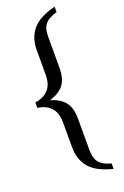

<svg xmlns="http://www.w3.org/2000/svg" viewBox="-170 -740 645 1001"><g transform="rotate(-20 152.0 -240.0)"><path d="M11 -255Q39 -259 58 -269.5Q77 -280 89 -295.5Q101 -311 106 -330Q111 -349 111 -370V-510Q111 -577 148.5 -622Q186 -667 276 -690V-660Q250 -652 233.5 -642.5Q217 -633 207.5 -620Q198 -607 194.5 -589.5Q191 -572 191 -550V-380Q191 -320 165 -287.5Q139 -255 86 -240Q139 -225 165 -192.5Q191 -160 191 -100V70Q191 93 194.5 110Q198 127 207.5 140Q217 153 233.5 163Q250 173 276 180V210Q186 188 148.5 143Q111 98 111 30V-110Q111 -131 106 -150Q101 -169 89 -184.5Q77 -200 58 -210.5Q39 -221 11 -225Z"/></g></svg>

Font: Philosopher
Style: Regular
Weight: 400
Designer: Jovanny Lemonad
Foundry: Jovanny Lemonad
Version: Version 1.000